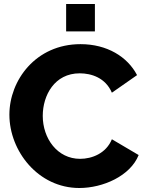

<svg xmlns="http://www.w3.org/2000/svg" viewBox="-20 -935 728 961"><path d="M311 -778H455V-915H311ZM383 -714C159 -714 27 -533 27 -361C27 -179 171 6 377 6C495 6 632 -54 674 -159L540 -238C511 -167 440 -140 381 -140C267 -140 194 -242 194 -355C194 -458 253 -568 379 -568C437 -568 508 -546 540 -471L666 -559C618 -651 516 -714 383 -714Z"/></svg>

Font: FIGSv2-sans-serif ExtraBold
Style: Regular
Weight: 800
Designer: Matt McInerney, Pablo Impallari, Rodrigo Fuenzalida,Mirko Velimirovic
Foundry: Matt McInerney, Pablo Impallari, Rodrigo Fuenzalida
Version: Version 4.021;hotconv 1.0.109;makeotfexe 2.5.65596